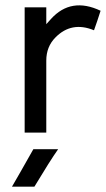

<svg xmlns="http://www.w3.org/2000/svg" viewBox="-20 -491 393 711"><path d="M195.3 61.5Q165 104.5 107.4 200.2H24.4Q47.9 160.2 103.5 61.5ZM328.1 -378.9Q245.1 -413.1 185.5 -352.5Q151.4 -318.4 151.4 -266.6V0H71.3V-463.9H151.4V-401.4L168.9 -420.9Q243.2 -502.9 352.5 -451.2Q339.8 -411.1 328.1 -378.9Z"/></svg>

Font: BF_TEXT
Style: Regular
Weight: 400
Foundry: EA DICE
Version: Version 1.404